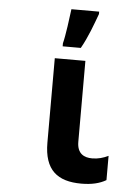

<svg xmlns="http://www.w3.org/2000/svg" viewBox="-55 -821 640 875"><g transform="rotate(5 265.0 -384.0)"><path d="M211 -620V-606H294C324 -659 345 -718 363 -767V-778H236C232 -745 220 -653 211 -620ZM350 10C398 10 434 1 463 -16V-127C440 -116 417 -109 389 -109C353 -109 320 -124 320 -179V-549H180V-163C180 -37 241 10 350 10Z"/></g></svg>

Font: Noto Sans Mono Condensed ExtraBold
Style: Regular
Weight: 800
Width: 3
Designer: Monotype Design Team
Foundry: Monotype Imaging Inc.
Version: Version 2.014